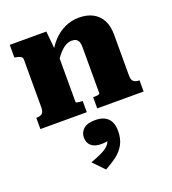

<svg xmlns="http://www.w3.org/2000/svg" viewBox="-161 -673 1038 1159"><g transform="rotate(-20 358.0 -94.0)"><path d="M31 0V-72H33Q48 -72 59 -76.5Q70 -81 75.5 -91.5Q81 -102 81 -120V-428Q81 -438 76.5 -443Q72 -448 63 -451.5Q54 -455 39 -458L31 -460V-541H266L278 -416L286 -414V-81Q286 -78 292.5 -76Q299 -74 308 -73Q317 -72 325 -72H329V0ZM694 0H396V-72H399Q407 -72 416.5 -72.5Q426 -73 432.5 -75.5Q439 -78 439 -81V-379Q439 -399 434 -411.5Q429 -424 418.5 -430.5Q408 -437 390 -437Q368 -437 346.5 -423.5Q325 -410 303.5 -384Q282 -358 259 -317L262 -405Q283 -448 315.5 -481.5Q348 -515 389.5 -534Q431 -553 478 -553Q530 -553 567 -533.5Q604 -514 624 -476.5Q644 -439 644 -384V-120Q644 -102 649.5 -91.5Q655 -81 666 -76.5Q677 -72 691 -72H694ZM320 365 252 294Q290 280 320.5 266Q351 252 369.5 233.5Q388 215 389 187L405 199Q393 206 378 208.5Q363 211 346 211Q304 211 282 191.5Q260 172 260 139Q260 105 284.5 83.5Q309 62 359 62Q413 62 440.5 89.5Q468 117 468 170Q468 220 449 255.5Q430 291 396.5 316.5Q363 342 320 365Z"/></g></svg>

Font: Roboto Serif ExtraBold
Style: Regular
Weight: 800
Designer: Greg Gazdowicz
Foundry: Commercial Type
Version: Version 1.008